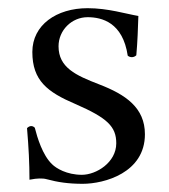

<svg xmlns="http://www.w3.org/2000/svg" viewBox="-20 -439 414 469"><path d="M46 -126C50 -79 52 -40 52 0C62 -2 71 -3 76 -3C83 -3 88 -3 95 -1C121 6 147 10 182 10C235 10 334 -17 334 -111C334 -176 287 -208 222 -233C165 -255 123 -274 123 -326C123 -365 155 -397 194 -397C229 -397 280 -384 292 -303C298 -298 307 -298 313 -304C316 -338 317 -369 318 -400C288 -405 244 -419 194 -419C118 -419 59 -378 59 -312C59 -242 96 -214 164 -185C242 -151 264 -130 264 -89C264 -42 215 -12 180 -12C143 -12 117 -28 107 -38C84 -60 71 -103 65 -127C59 -133 52 -132 46 -126Z"/></svg>

Font: Libertinus Serif Display
Style: Regular
Weight: 400
Designer: Philipp H. Poll, Khaled Hosny
Foundry: Caleb Maclennan
Version: Version 7.050;RELEASE